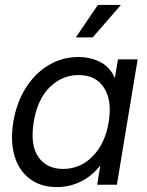

<svg xmlns="http://www.w3.org/2000/svg" viewBox="-20 -760 605 790"><path d="M214.4 9.8Q147.5 9.8 102.5 -24.2Q57.6 -58.1 39.8 -118.4Q22 -178.7 34.7 -257.8Q47.9 -337.4 85.7 -397.7Q123.5 -458 179.7 -491.7Q235.8 -525.4 302.7 -525.4Q353 -525.4 393.6 -504.2Q434.1 -482.9 451.7 -439.5H452.6L465.3 -515.6H546.4L460.9 0H379.9L392.6 -78.1H391.6Q356.4 -33.7 310.5 -12Q264.6 9.8 214.4 9.8ZM239.3 -64.9Q311 -64.9 362.1 -117.7Q413.1 -170.4 427.2 -257.8Q441.9 -345.2 408.4 -398.2Q375 -451.2 303.2 -451.2Q236.3 -451.2 185.3 -401.9Q134.3 -352.5 118.7 -257.8Q103.5 -163.1 137.9 -114Q172.4 -64.9 239.3 -64.9ZM292 -606 382.8 -739.7H477.5L361.3 -606Z"/></svg>

Font: Inter Display
Style: Italic
Weight: 400
Italic angle: -9.39999°
Designer: Rasmus Andersson
Foundry: rsms
Version: Version 4.000;git-a52131595